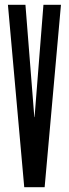

<svg xmlns="http://www.w3.org/2000/svg" viewBox="-20 -780 287 800"><path d="M81 0 13 -760H86L123 -292H124L161 -760H234L166 0Z"/></svg>

Font: Commune Nuit Debout
Style: Regular
Weight: 400
Designer: Sébastien Marchal
Foundry: Sébastien Marchal
Version: Version 1.003;PS 1.3;hotconv 1.0.88;makeotf.lib2.5.647800